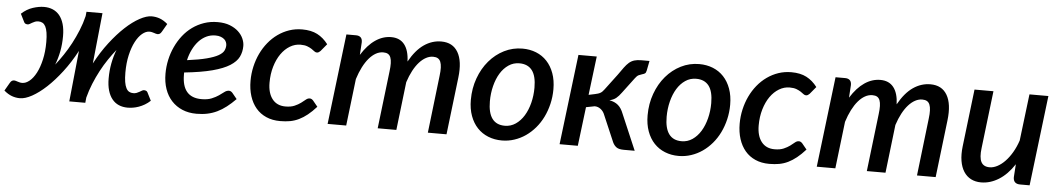

<svg xmlns="http://www.w3.org/2000/svg" viewBox="-43 -796 5962 1081"><g transform="rotate(5 2937.5 -255.0)"><path d="M473 -224Q508 -290 549.5 -344Q591 -398 632.5 -436.5Q674 -475 712.8 -496Q751.5 -517 780.5 -517Q804.5 -517 826.8 -508.8Q849 -500.5 871 -481.5L845 -436.5Q839.5 -426.5 833.5 -423.2Q827.5 -420 821.5 -420Q817 -420 812.2 -421.5Q807.5 -423 802 -424.8Q796.5 -426.5 790 -428.2Q783.5 -430 775.5 -430Q755 -430 734.2 -412.8Q713.5 -395.5 697 -364Q680.5 -332.5 670.2 -288Q660 -243.5 660 -189Q660 -157.5 663.5 -136.2Q667 -115 673.8 -101.8Q680.5 -88.5 690.5 -82.8Q700.5 -77 714 -77Q724.5 -77 733 -80.2Q741.5 -83.5 748.8 -87.8Q756 -92 762 -95.5Q768 -99 773 -99Q778.5 -99 784 -97.2Q789.5 -95.5 793 -89.5L816.5 -43Q801.5 -29 785.2 -19.5Q769 -10 752.2 -4Q735.5 2 719.5 4.5Q703.5 7 689.5 7Q662 7 639.8 -2.5Q617.5 -12 601.8 -31.5Q586 -51 577.5 -80Q569 -109 569 -148Q569 -192.5 576.8 -233.2Q584.5 -274 599 -311Q577.5 -284.5 555.8 -252.5Q534 -220.5 514.8 -184.2Q495.5 -148 479.5 -108.8Q463.5 -69.5 453 -29L450 0.5H359.5L389 -287.5Q354 -221.5 312.2 -167Q270.5 -112.5 229 -74Q187.5 -35.5 148.8 -14.2Q110 7 81 7Q57 7 34.8 -1.2Q12.5 -9.5 -9.5 -28.5L16.5 -73.5Q22 -83.5 28 -86.8Q34 -90 40 -90Q44.5 -90 49.2 -88.5Q54 -87 59.5 -85.2Q65 -83.5 71.5 -81.8Q78 -80 86 -80Q106.5 -80 127.2 -97Q148 -114 164.5 -145.5Q181 -177 191.2 -221.5Q201.5 -266 201.5 -321Q201.5 -352.5 198 -374Q194.5 -395.5 187.8 -408.5Q181 -421.5 171 -427.2Q161 -433 147.5 -433Q137 -433 128.5 -429.8Q120 -426.5 112.8 -422.2Q105.5 -418 99.5 -414.5Q93.5 -411 88.5 -411Q83 -411 77.5 -412.8Q72 -414.5 68.5 -420.5L45 -467.5Q75 -495 109.2 -506Q143.5 -517 172 -517Q199.5 -517 221.8 -507.5Q244 -498 259.8 -478.8Q275.5 -459.5 284 -430.5Q292.5 -401.5 292.5 -362.5Q292.5 -317.5 284.8 -277Q277 -236.5 262.5 -199Q284 -226 306 -258.8Q328 -291.5 347.5 -328.2Q367 -365 383.2 -404.8Q399.5 -444.5 409.5 -486L412 -510.5H502.5Z M1308.5 -395.5Q1308.5 -362 1294.8 -334Q1281 -306 1245.5 -283.5Q1210 -261 1148 -244.5Q1086 -228 989.5 -218V-205Q989.5 -141.5 1017 -109.2Q1044.5 -77 1099.5 -77Q1134 -77 1157 -86.5Q1180 -96 1196.2 -107.2Q1212.5 -118.5 1224.8 -128Q1237 -137.5 1250.5 -137.5Q1261 -137.5 1270 -127.5L1297 -94.5Q1271 -68 1246 -48.8Q1221 -29.5 1195 -17Q1169 -4.5 1140.5 1.5Q1112 7.5 1078.5 7.5Q1034 7.5 998.5 -7.5Q963 -22.5 937.8 -49.8Q912.5 -77 899 -115.8Q885.5 -154.5 885.5 -202.5Q885.5 -242.5 894 -281.2Q902.5 -320 918.8 -355Q935 -390 958.2 -419.8Q981.5 -449.5 1011.2 -471Q1041 -492.5 1076.8 -504.8Q1112.5 -517 1153.5 -517Q1193 -517 1222 -505.8Q1251 -494.5 1270.2 -476.8Q1289.5 -459 1299 -437.5Q1308.5 -416 1308.5 -395.5ZM1147.5 -441Q1119.5 -441 1095.8 -429.5Q1072 -418 1053.2 -397.5Q1034.5 -377 1020.8 -349.2Q1007 -321.5 999.5 -288.5Q1068.5 -297.5 1110.2 -308.5Q1152 -319.5 1174.8 -332.5Q1197.5 -345.5 1205 -360.2Q1212.5 -375 1212.5 -391.5Q1212.5 -399.5 1209 -408.5Q1205.5 -417.5 1197.8 -424.5Q1190 -431.5 1177.5 -436.2Q1165 -441 1147.5 -441Z M1753.5 -91Q1728 -62.5 1704.5 -43.8Q1681 -25 1657.2 -13.5Q1633.5 -2 1607.8 2.8Q1582 7.5 1551.5 7.5Q1507 7.5 1472.5 -7.8Q1438 -23 1414.5 -50.8Q1391 -78.5 1378.5 -117.5Q1366 -156.5 1366 -204Q1366 -245 1375 -284.5Q1384 -324 1400.5 -358.8Q1417 -393.5 1440.8 -422.8Q1464.5 -452 1494 -473Q1523.5 -494 1558 -505.8Q1592.5 -517.5 1631 -517.5Q1682 -517.5 1716.8 -499.5Q1751.5 -481.5 1778 -446.5L1744 -405.5Q1740 -401.5 1735 -398.2Q1730 -395 1724 -395Q1716.5 -395 1709.5 -400.5Q1702.5 -406 1692.5 -412.8Q1682.5 -419.5 1667.5 -425.2Q1652.5 -431 1629 -431Q1597.5 -431 1569.2 -414Q1541 -397 1519.8 -366.8Q1498.5 -336.5 1486 -294.5Q1473.5 -252.5 1473.5 -203Q1473.5 -144 1499.8 -110.5Q1526 -77 1574 -77Q1605 -77 1625.5 -86Q1646 -95 1660.2 -105.5Q1674.5 -116 1685 -125Q1695.5 -134 1707 -134Q1717.5 -134 1726.5 -124L1753.5 -91Z M1819.5 0 1881 -511H1935Q1952.5 -511 1961.8 -502.2Q1971 -493.5 1971 -475L1966.5 -403Q2002.5 -460.5 2044.8 -489.2Q2087 -518 2134 -518Q2183 -518 2209 -484.8Q2235 -451.5 2237 -389Q2274 -455.5 2319.5 -486.8Q2365 -518 2417 -518Q2482 -518 2511.5 -467.5Q2541 -417 2530 -324.5L2491.5 0H2386L2424 -324.5Q2427.5 -351.5 2426.8 -371.2Q2426 -391 2420.8 -403.8Q2415.5 -416.5 2405.2 -422.5Q2395 -428.5 2378.5 -428.5Q2358.5 -428.5 2338.8 -418Q2319 -407.5 2301 -387.5Q2283 -367.5 2267.5 -338.5Q2252 -309.5 2240 -272.5L2208 0H2102.5L2141 -324.5Q2144.5 -351.5 2144 -371.2Q2143.5 -391 2138.5 -403.8Q2133.5 -416.5 2123.5 -422.5Q2113.5 -428.5 2097 -428.5Q2075 -428.5 2055 -417.2Q2035 -406 2017 -385Q1999 -364 1983.5 -333.8Q1968 -303.5 1956 -265.5L1924.5 0Z M2814 -76.5Q2847.5 -76.5 2875 -95.2Q2902.5 -114 2921.8 -145.5Q2941 -177 2951.5 -218.2Q2962 -259.5 2962 -304.5Q2962 -370.5 2937.8 -402.2Q2913.5 -434 2866 -434Q2832 -434 2804.8 -415.5Q2777.5 -397 2758.5 -366Q2739.5 -335 2729 -293.5Q2718.5 -252 2718.5 -206.5Q2718.5 -76.5 2814 -76.5ZM2804.5 7.5Q2762.5 7.5 2727 -6.8Q2691.5 -21 2665.8 -48.2Q2640 -75.5 2625.5 -115.2Q2611 -155 2611 -205.5Q2611 -271 2631.8 -328Q2652.5 -385 2688.5 -427.2Q2724.5 -469.5 2772.8 -493.8Q2821 -518 2876 -518Q2918 -518 2953.5 -503.8Q2989 -489.5 3014.5 -462.2Q3040 -435 3054.5 -395.2Q3069 -355.5 3069 -305Q3069 -262 3059.5 -222Q3050 -182 3033 -147.2Q3016 -112.5 2991.8 -84Q2967.5 -55.5 2938.2 -35.2Q2909 -15 2875 -3.8Q2841 7.5 2804.5 7.5Z M3422.5 -418Q3440 -443 3453 -460.8Q3466 -478.5 3479 -489.8Q3492 -501 3508.2 -506Q3524.5 -511 3549 -511H3594L3583 -455Q3580.5 -442.5 3574.2 -438.8Q3568 -435 3559.5 -432.8Q3551 -430.5 3540.8 -425.8Q3530.5 -421 3520.5 -407L3455.5 -320.5Q3440.5 -299.5 3426 -287.8Q3411.5 -276 3388.5 -271Q3419 -265.5 3438 -249.2Q3457 -233 3468.5 -202.5L3555 0H3493.5Q3466 0 3452.5 -9.2Q3439 -18.5 3430.5 -36L3366 -186.5Q3359 -205.5 3343.5 -217.8Q3328 -230 3309 -230L3260.5 -220.5L3233.5 0H3130.5L3192.5 -510H3296L3269 -291L3304.5 -298.5Q3314 -300.5 3321.2 -302.8Q3328.5 -305 3334.5 -308.5Q3340.5 -312 3345.5 -317Q3350.5 -322 3356 -329.5Z M3813 -76.5Q3846.5 -76.5 3874 -95.2Q3901.5 -114 3920.8 -145.5Q3940 -177 3950.5 -218.2Q3961 -259.5 3961 -304.5Q3961 -370.5 3936.8 -402.2Q3912.5 -434 3865 -434Q3831 -434 3803.8 -415.5Q3776.5 -397 3757.5 -366Q3738.5 -335 3728 -293.5Q3717.5 -252 3717.5 -206.5Q3717.5 -76.5 3813 -76.5ZM3803.5 7.5Q3761.5 7.5 3726 -6.8Q3690.5 -21 3664.8 -48.2Q3639 -75.5 3624.5 -115.2Q3610 -155 3610 -205.5Q3610 -271 3630.8 -328Q3651.5 -385 3687.5 -427.2Q3723.5 -469.5 3771.8 -493.8Q3820 -518 3875 -518Q3917 -518 3952.5 -503.8Q3988 -489.5 4013.5 -462.2Q4039 -435 4053.5 -395.2Q4068 -355.5 4068 -305Q4068 -262 4058.5 -222Q4049 -182 4032 -147.2Q4015 -112.5 3990.8 -84Q3966.5 -55.5 3937.2 -35.2Q3908 -15 3874 -3.8Q3840 7.5 3803.5 7.5Z M4518 -91Q4492.5 -62.5 4469 -43.8Q4445.5 -25 4421.8 -13.5Q4398 -2 4372.2 2.8Q4346.5 7.5 4316 7.5Q4271.5 7.5 4237 -7.8Q4202.5 -23 4179 -50.8Q4155.5 -78.5 4143 -117.5Q4130.5 -156.5 4130.5 -204Q4130.5 -245 4139.5 -284.5Q4148.5 -324 4165 -358.8Q4181.5 -393.5 4205.2 -422.8Q4229 -452 4258.5 -473Q4288 -494 4322.5 -505.8Q4357 -517.5 4395.5 -517.5Q4446.5 -517.5 4481.2 -499.5Q4516 -481.5 4542.5 -446.5L4508.5 -405.5Q4504.5 -401.5 4499.5 -398.2Q4494.5 -395 4488.5 -395Q4481 -395 4474 -400.5Q4467 -406 4457 -412.8Q4447 -419.5 4432 -425.2Q4417 -431 4393.5 -431Q4362 -431 4333.8 -414Q4305.5 -397 4284.2 -366.8Q4263 -336.5 4250.5 -294.5Q4238 -252.5 4238 -203Q4238 -144 4264.2 -110.5Q4290.5 -77 4338.5 -77Q4369.5 -77 4390 -86Q4410.5 -95 4424.8 -105.5Q4439 -116 4449.5 -125Q4460 -134 4471.5 -134Q4482 -134 4491 -124L4518 -91Z M4584 0 4645.5 -511H4699.5Q4717 -511 4726.2 -502.2Q4735.5 -493.5 4735.5 -475L4731 -403Q4767 -460.5 4809.2 -489.2Q4851.5 -518 4898.5 -518Q4947.5 -518 4973.5 -484.8Q4999.5 -451.5 5001.5 -389Q5038.5 -455.5 5084 -486.8Q5129.5 -518 5181.5 -518Q5246.5 -518 5276 -467.5Q5305.5 -417 5294.5 -324.5L5256 0H5150.5L5188.5 -324.5Q5192 -351.5 5191.2 -371.2Q5190.5 -391 5185.2 -403.8Q5180 -416.5 5169.8 -422.5Q5159.5 -428.5 5143 -428.5Q5123 -428.5 5103.2 -418Q5083.5 -407.5 5065.5 -387.5Q5047.5 -367.5 5032 -338.5Q5016.5 -309.5 5004.5 -272.5L4972.5 0H4867L4905.5 -324.5Q4909 -351.5 4908.5 -371.2Q4908 -391 4903 -403.8Q4898 -416.5 4888 -422.5Q4878 -428.5 4861.5 -428.5Q4839.5 -428.5 4819.5 -417.2Q4799.5 -406 4781.5 -385Q4763.5 -364 4748 -333.8Q4732.5 -303.5 4720.5 -265.5L4689 0Z M5538 -510 5499.5 -186Q5492.5 -131.5 5505.8 -106.5Q5519 -81.5 5553.5 -81.5Q5574.5 -81.5 5597 -93.2Q5619.5 -105 5640.2 -126.5Q5661 -148 5679 -178.5Q5697 -209 5709.5 -246.5L5741.5 -510H5848.5L5787 0H5733.5Q5694.5 0 5694.5 -38L5699.5 -111.5Q5660.5 -52 5612.2 -22.2Q5564 7.5 5513 7.5Q5481 7.5 5456 -5.2Q5431 -18 5415 -42.8Q5399 -67.5 5393 -103.5Q5387 -139.5 5392.5 -186L5431 -510Z"/></g></svg>

Font: Lato Semibold
Style: Italic
Weight: 600
Italic angle: -7°
Designer: Lukasz Dziedzic
Foundry: tyPoland Lukasz Dziedzic
Version: Version 2.006; 2014-01-15